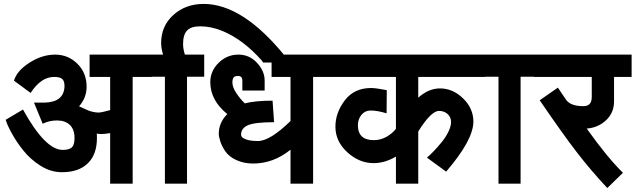

<svg xmlns="http://www.w3.org/2000/svg" viewBox="-20 -909 3214 971"><path d="M379.9 -371.1Q387.2 -368.2 401.9 -361.3Q416.5 -354.5 425.8 -350.6Q435.1 -346.7 449.7 -343.3Q464.4 -339.8 479 -339.8Q492.2 -339.8 537.1 -352.1V-520H433.1V-632.8H747.1V-520H650.9V20H537.1V-235.8Q508.8 -231 491.2 -231Q484.9 -231 469.2 -232.9Q470.2 -228 470.2 -210.9Q470.2 -127.9 424.1 -83Q377.9 -38.1 293.9 -38.1Q236.3 -38.1 185.1 -70.6Q133.8 -103 98.1 -147.9Q63 -191.4 39.1 -235.8Q15.6 -278.3 8.8 -303.2L96.2 -355Q209 -150.9 296.9 -150.9Q330.6 -150.9 343.8 -164.1Q356.9 -177.2 356.9 -210.9Q356.9 -254.4 333.3 -277.1Q309.6 -299.8 268.1 -299.8Q229.5 -299.8 195.8 -283.2L151.9 -390.1H207Q302.7 -393.1 306.2 -471.2V-474.1Q306.2 -500 294.2 -510Q282.2 -520 253.9 -520Q187.5 -520 134.8 -439L50.8 -501Q64.9 -550.8 128.9 -591.8Q192.9 -632.8 258.8 -632.8Q325.2 -632.8 372.1 -585.9Q418 -540 418 -470.2Q418 -415 379.9 -371.1Z M794.9 -690.9Q794.9 -777.8 856.9 -833.5Q918.9 -889.2 1009.8 -889.2Q1207 -889.2 1420.9 -626L1446.8 -592.8H1311L1304.7 -601.1L1303.7 -603Q1210.9 -708 1106 -752Q1047.9 -775.9 992.7 -775.9Q946.3 -775.9 926 -754.6Q905.8 -733.4 905.8 -686Q905.8 -663.1 915 -632.8H1012.7V-521H925.8V20H814V-521H727.1V-632.8H804.7Q794.9 -665.5 794.9 -690.9Z M1199.2 -228Q1199.2 -215.8 1214.4 -208.3Q1229.5 -200.7 1247.3 -198.2Q1265.1 -195.8 1284.7 -195.8Q1345.2 -195.8 1449.2 -296.9V-520H1353.5V-632.8H1645.5V-520H1563.5V20H1449.2V-151.9Q1362.8 -82 1260.3 -82Q1213.4 -82 1175.5 -99.4Q1137.7 -116.7 1118.7 -145Q1102.1 -169.4 1094.2 -193.8Q1086.4 -218.3 1086.4 -231.9Q1086.4 -289.1 1129.4 -332Q1043.5 -402.3 1043.5 -493.2Q1043.5 -549.8 1085.7 -591.3Q1127.9 -632.8 1185.5 -632.8Q1241.2 -632.8 1279.3 -591.8Q1318.4 -549.8 1318.4 -502V-451.2H1205.6V-502Q1205.6 -524.9 1183.6 -524.9Q1167.5 -524.9 1161.4 -517.1Q1155.3 -509.3 1155.3 -492.2Q1155.3 -467.3 1176 -436.8Q1196.8 -406.2 1218.3 -386.2Q1270 -399.9 1358.4 -399.9L1366.2 -291Q1270 -291 1234.4 -275.9Q1199.2 -260.7 1199.2 -228Z M2261.2 -292Q2261.2 -316.4 2243.7 -332.3Q2226.1 -348.1 2200.2 -348.1Q2160.2 -348.1 2095.2 -244.1V20H1982.4V-117.2Q1926.3 -84 1869.1 -84Q1797.4 -84 1737.3 -138.2Q1676.3 -193.4 1676.3 -268.1Q1676.3 -339.4 1724.1 -401.9Q1771.5 -463.9 1856.4 -463.9Q1880.9 -463.9 1936 -453.1L1935.1 -335.9Q1888.7 -350.1 1854.5 -350.1Q1826.2 -350.1 1808.1 -328.4Q1790 -306.6 1790 -275.9Q1790 -200.2 1871.1 -200.2Q1904.3 -200.2 1934.3 -217Q1964.4 -233.9 1982.4 -257.8V-520H1625.5V-632.8H2434.1V-520H2095.2V-415Q2147.5 -461.9 2205.1 -461.9Q2270 -461.9 2322.3 -411.1Q2374 -360.8 2374 -293.9Q2374 -201.2 2236.3 -41L2139.2 -111.8Q2155.8 -126 2174.3 -145.3Q2192.9 -164.6 2213.6 -189.9Q2234.4 -215.3 2247.8 -242.9Q2261.2 -270.5 2261.2 -292Z M2699.7 -521H2612.8V20H2501V-521H2414.1V-632.8H2699.7Z M3085.4 -396Q3085.4 -338.9 3045.2 -301Q3004.9 -263.2 2947.3 -258.8Q3050.3 -113.8 3130.4 -35.2L3051.3 42Q2966.8 -48.3 2895.5 -141.1Q2825.2 -232.4 2709.5 -401.9L2801.3 -465.8L2843.3 -403.8Q2866.2 -372.1 2930.7 -372.1Q2972.7 -372.1 2972.7 -418V-520H2679.7V-632.8H3174.3V-520H3085.4Z"/></svg>

Font: Miedinger*
Style: Bold
Weight: 700
Version: Version 001.000